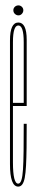

<svg xmlns="http://www.w3.org/2000/svg" viewBox="-20 -689 140 712"><path d="M47.5 3Q17 3 17 -80.5Q17 -164 17 -301Q17 -472.5 17 -539Q17 -605.5 48 -605.5Q79 -605.5 79 -541.5Q79 -477.5 79 -301Q79 -299 79 -296H24V-307.5H72L68 -302Q68 -470.5 68 -532.5Q68 -594.5 48 -594.5Q28 -594.5 28 -532.5Q28 -470.5 28 -302Q28 -166 28 -87Q28 -8 47.5 -8ZM47.5 -8Q55 -8 59.2 -20.8Q63.5 -33.5 65.2 -60.2Q67 -87 67.5 -129.2Q68 -171.5 68 -230H79Q79 -179 78.5 -140.5Q78 -102 76.5 -74.5Q75 -47 71.8 -30Q68.5 -13 62.5 -5Q56.5 3 47.5 3L46 -2ZM48.5 -632Q41 -632 35.2 -637.5Q29.5 -643 29.5 -651Q29.5 -658.5 35 -663.8Q40.5 -669 48.5 -669Q55.5 -669 61 -663.8Q66.5 -658.5 66.5 -651Q66.5 -643.5 61.2 -637.8Q56 -632 48.5 -632Z"/></svg>

Font: Anybody UltraCondensed Thin
Style: Regular
Weight: 100
Width: 1
Designer: Tyler Finck
Foundry: Etcetera Type Company
Version: Version 1.110